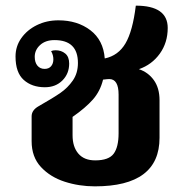

<svg xmlns="http://www.w3.org/2000/svg" viewBox="-20 -651 655 680"><path d="M545 -296V-163Q545 9 316 9Q260 9 209 -7.5Q158 -24 125 -59.5Q92 -95 92 -151V-239Q92 -261 117 -275Q168 -304 194 -322Q220 -340 238 -366Q256 -392 256 -428Q256 -509 173 -509Q141 -509 122 -491.5Q103 -474 103 -450Q103 -430 112.5 -418.5Q122 -407 138 -407Q153 -407 161 -416.5Q169 -426 169 -441Q169 -456 161 -470Q167 -473 177 -473Q197 -473 211 -461.5Q225 -450 225 -426Q225 -390 201 -366Q177 -342 139 -342Q93 -342 64 -368Q35 -394 35 -451Q35 -487 55.5 -516Q76 -545 110.5 -562Q145 -579 187 -579Q254 -579 300 -544Q346 -509 351 -444Q399 -454 424.5 -497.5Q450 -541 461 -631Q574 -631 574 -552Q574 -500 546 -461Q518 -422 472 -406Q505 -395 525 -367Q545 -339 545 -296ZM400 -316Q400 -371 367 -371Q361 -371 345 -369Q335 -328 309 -298.5Q283 -269 237 -237V-172Q237 -131 257.5 -107Q278 -83 317 -83Q365 -83 382.5 -106.5Q400 -130 400 -179Z"/></svg>

Font: Krub
Style: Bold
Weight: 700
Version: Version 1.000; ttfautohint (v1.6)